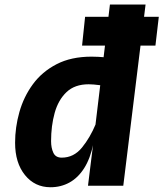

<svg xmlns="http://www.w3.org/2000/svg" viewBox="-20 -800 704 827"><path d="M197.5 6.5Q130 6.5 87.5 -46Q45 -98.5 45 -185Q45 -251.5 63.5 -317.2Q82 -383 121.5 -437Q161 -491 223.8 -523.5Q286.5 -556 374.5 -556Q400 -556 437.8 -552.8Q475.5 -549.5 512.5 -544Q549.5 -538.5 571.5 -531.5L461 -421.5Q452 -425 438.8 -428Q425.5 -431 411 -433Q396.5 -435 383.5 -436Q370.5 -437 362 -437Q302 -437 266.5 -403.2Q231 -369.5 215.5 -313.8Q200 -258 200 -192Q200 -163 209.8 -142Q219.5 -121 246 -121Q297.5 -121 332.8 -164Q368 -207 392.5 -266L403 -229.5L382 -180.5Q369 -117.5 342.8 -76Q316.5 -34.5 279.5 -14Q242.5 6.5 197.5 6.5ZM359 0 382.5 -190 453.5 -780.5H607L511 0ZM333.5 -603.5 346.5 -727.5H664L649.5 -603.5Z"/></svg>

Font: Spline Sans Mono
Style: Italic
Weight: 400
Italic angle: -4°
Monospace: yes
Designer: Eben Sorkin, Mirko Velimirovic
Foundry: Sorkin Type
Version: Version 1.004